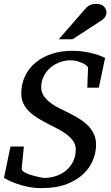

<svg xmlns="http://www.w3.org/2000/svg" viewBox="-25 -947 566 983"><path d="M481 -498H421.9L425.8 -599.1Q425.8 -604 418.5 -610.6Q411.1 -617.2 398.7 -623.3Q386.2 -629.4 370.1 -633.8Q354 -638.2 335.9 -638.2Q307.1 -638.2 280 -627.9Q252.9 -617.7 231.9 -599.4Q210.9 -581.1 198.5 -555.9Q186 -530.8 186 -501Q186 -474.1 200.7 -453.9Q215.3 -433.6 236.8 -418Q258.3 -402.3 282.7 -390.6Q307.1 -378.9 327.1 -369.1Q353.5 -355.5 378.7 -340.3Q403.8 -325.2 423.3 -306.2Q442.9 -287.1 454.8 -262.5Q466.8 -237.8 466.8 -205.1Q466.8 -168.9 451.9 -129.9Q437 -90.8 403.8 -58.3Q370.6 -25.9 317.6 -4.9Q264.6 16.1 188 16.1Q149.4 16.1 116.5 9Q83.5 2 58.3 -7.1Q33.2 -16.1 16.8 -24.7Q0.5 -33.2 -4.9 -36.1L28.8 -196.8H97.2L85.9 -82Q85.4 -76.2 92.8 -70.3Q100.1 -64.5 111.8 -59.3Q123.5 -54.2 137.7 -50Q151.9 -45.9 164.8 -42.7Q177.7 -39.6 187.7 -37.8Q197.8 -36.1 201.2 -36.1Q233.4 -36.1 262.7 -46.1Q292 -56.2 314.2 -75Q336.4 -93.8 349.6 -120.8Q362.8 -147.9 362.8 -182.1Q362.8 -207.5 347.9 -227.3Q333 -247.1 311.3 -262.7Q289.6 -278.3 265.1 -290.3Q240.7 -302.2 222.2 -312Q195.8 -325.7 170.9 -340.6Q146 -355.5 126.7 -373.8Q107.4 -392.1 95.7 -415Q84 -438 84 -467.8Q84 -517.6 103.5 -558.1Q123 -598.6 158 -627.2Q192.9 -655.8 240.5 -671.4Q288.1 -687 344.2 -687Q377.9 -687 406.7 -682.4Q435.5 -677.7 457.5 -671.4Q479.5 -665 493.9 -659.2Q508.3 -653.3 513.2 -650.9ZM520 -884.3Q520 -870.1 513.7 -860.6Q507.3 -851.1 496.1 -843.3L346.2 -746.1H275.9L412.1 -902.3Q417 -908.2 422.4 -912.6Q427.7 -917 434.3 -920.4Q440.9 -923.8 449.5 -925.5Q458 -927.2 469.2 -927.2Q482.4 -927.2 491.9 -923.3Q501.5 -919.4 507.6 -913.3Q513.7 -907.2 516.8 -899.4Q520 -891.6 520 -884.3Z"/></svg>

Font: Charis SIL Afr
Style: Italic
Weight: 400
Italic angle: -11°
Foundry: SIL International
Version: Version 5.000